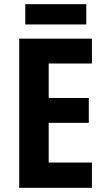

<svg xmlns="http://www.w3.org/2000/svg" viewBox="-20 -899 507 919"><path d="M393 -879H101V-782H393ZM420 0V-121H213V-311H405V-430H213V-595H420V-714H72V0Z"/></svg>

Font: Noto Sans Myanmar Condensed
Style: Bold
Weight: 700
Width: 3
Designer: Monotype Design Team
Foundry: Monotype Imaging Inc.
Version: Version 2.107